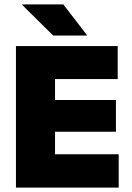

<svg xmlns="http://www.w3.org/2000/svg" viewBox="-20 -847 594 867"><path d="M52 0V-639H228.5V0ZM104.5 0V-150.5H516V0ZM156 -252V-395.5H503.5V-252ZM104.5 -490V-639H511.5V-490ZM266 -827 373 -688V-686.5H220L79.5 -825.5V-827Z"/></svg>

Font: Anek Gurmukhi Medium ExtraBold
Style: Regular
Weight: 800
Version: Version 1.003